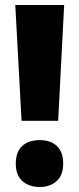

<svg xmlns="http://www.w3.org/2000/svg" viewBox="-20 -734 317 766"><path d="M212 -252H66L41 -714H236ZM43 -81Q43 -128 68.5 -151.5Q94 -175 139 -175Q182 -175 207 -151.5Q232 -128 232 -81Q232 -35 206 -11.5Q180 12 139 12Q96 12 69.5 -11.5Q43 -35 43 -81Z"/></svg>

Font: Noto Sans Lao Looped UI Cond Blk
Style: Regular
Weight: 900
Width: 3
Designer: Mark Frömberg, Ben Mitchell
Foundry: The Fontpad Ltd
Version: Version 1.001; ttfautohint (v1.8.4.7-5d5b)